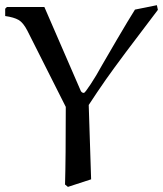

<svg xmlns="http://www.w3.org/2000/svg" viewBox="-43 -713 632 744"><path d="M211.9 -298.8 63 -594.2Q46.9 -625.5 29.1 -635.7Q11.2 -646 -22.9 -650.9V-679.2L-16.1 -686H128.9L270 -360.8Q273.9 -353 282.2 -353Q286.1 -353 308.3 -386.7Q330.6 -420.4 352.1 -460Q361.8 -477.5 409.2 -558.1Q456.5 -638.7 480 -675.8L564.9 -692.9L568.8 -674.8Q420.9 -481 367.7 -405.3Q333.5 -356.4 300.8 -306.2L310.1 -18.1L220.2 11.2L209 2Q211.9 -98.1 211.9 -298.8Z"/></svg>

Font: Aref Ruqaa
Style: Regular
Weight: 400
Designer: Abdoulla Aref
Version: Version 0.7